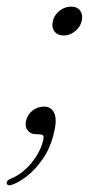

<svg xmlns="http://www.w3.org/2000/svg" viewBox="-51 -405 308 579"><path d="M55.5 -0.5Q40.5 -1 32 -12.2Q23.5 -23.5 27.5 -40Q30 -52.5 37.8 -62.2Q45.5 -72 57.2 -77.8Q69 -83.5 82 -83.5Q103.5 -83.5 112.5 -64.2Q121.5 -45 112 -5.5Q101 41.5 77.5 75Q54 108.5 28 128Q2 147.5 -17.5 153Q-24 154.5 -27.2 152.8Q-30.5 151 -31 147.5Q-31 143 -27.8 139.5Q-24.5 136 -16.5 133Q5.5 124 25.2 106Q45 88 59.2 65Q73.5 42 79 19Q82 6.5 79 3.5Q76 0.5 67.5 0ZM140.5 -298Q122.5 -298 113.2 -310.2Q104 -322.5 108 -339.5Q110.5 -352.5 118.8 -362.8Q127 -373 138.8 -379Q150.5 -385 163.5 -385Q182 -385 190.8 -372.8Q199.5 -360.5 195.5 -342.5Q193 -330.5 185 -320.5Q177 -310.5 165.5 -304.2Q154 -298 140.5 -298Z"/></svg>

Font: Fraunces 72pt Soft Wonky ExtraLight
Style: Italic
Weight: 250
Italic angle: -16°
Version: Version 1.000;[b76b70a41]